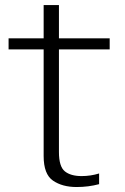

<svg xmlns="http://www.w3.org/2000/svg" viewBox="-20 -746 503 772"><path d="M288 6Q335.5 6 378.5 -5.5V-48.5Q344.5 -38 308 -38Q264.5 -38 240.8 -57Q217 -76 217 -135V-547.5H421V-592H217V-725.5H155.5V-592H14.5V-547.5H155.5V-118.5Q155.5 -45.5 193 -19.8Q230.5 6 288 6Z"/></svg>

Font: Anybody Light
Style: Regular
Weight: 300
Designer: Tyler Finck
Foundry: Etcetera Type Company
Version: Version 1.111; ttfautohint (v1.8.4)